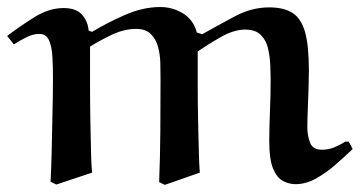

<svg xmlns="http://www.w3.org/2000/svg" viewBox="-28 -515 1019 544"><path d="M227.1 -382.8Q227.1 -337.9 227.1 -283Q227.1 -228 228 -174.6Q229 -121.1 230 -80.6Q231 -40 232.9 -25.9L131.8 7.8L115.2 0Q117.2 -35.2 118.2 -78.1Q119.1 -121.1 120.1 -163.6Q121.1 -206.1 121.6 -240Q122.1 -273.9 122.1 -290Q122.1 -324.2 120.6 -353Q119.1 -381.8 111.1 -400.4Q103 -418.9 83 -418.9Q65.9 -418.9 46.9 -409.4Q27.8 -399.9 11.2 -389.2L-7.8 -413.1Q27.3 -439.9 69.1 -466.1Q110.8 -492.2 151.9 -492.2Q188 -492.2 204.6 -473.1Q221.2 -454.1 223.1 -428.2L232.9 -424.8Q273.9 -449.7 325.4 -472.4Q377 -495.1 425.8 -495.1Q460.9 -495.1 490.5 -477.1Q520 -459 529.8 -422.9L544.9 -418Q590.8 -443.8 637.9 -469Q685.1 -494.1 734.9 -494.1Q775.9 -494.1 800.5 -478.5Q825.2 -462.9 836.2 -424.6Q847.2 -386.2 847.2 -314.9Q847.2 -293.9 846.2 -263.9Q845.2 -233.9 844 -204.3Q842.8 -174.8 842.8 -153.8Q842.8 -131.8 850.3 -111.3Q857.9 -90.8 883.8 -90.8Q902.8 -90.8 918.9 -97.4Q935.1 -104 950.2 -113.8H960L971.2 -92.8Q950.2 -72.8 923.6 -49.3Q897 -25.9 867.9 -9.5Q838.9 6.8 809.1 6.8Q791 6.8 773.9 -2.2Q756.8 -11.2 745.8 -37.1Q734.9 -63 734.9 -113.8Q734.9 -151.9 736.8 -198.5Q738.8 -245.1 738.8 -283.2Q738.8 -304.2 737.8 -329.6Q736.8 -355 731.4 -377.9Q726.1 -400.9 710.9 -416Q695.8 -431.2 667 -431.2Q634.8 -431.2 597.9 -410.2Q561 -389.2 532.2 -369.1Q532.2 -324.2 532.2 -275.1Q532.2 -226.1 533.2 -178Q534.2 -129.9 535.2 -90.3Q536.1 -50.8 538.1 -25.9L439 8.8L422.9 1Q425.8 -73.2 426.3 -145Q426.8 -216.8 426.8 -289.1Q426.8 -310.1 426.3 -335Q425.8 -359.9 419.9 -381.8Q414.1 -403.8 399.4 -418.5Q384.8 -433.1 357.9 -433.1Q323.7 -433.1 288.8 -416.5Q253.9 -399.9 227.1 -382.8Z"/></svg>

Font: Aref Ruqaa
Style: Bold
Weight: 700
Designer: Abdullah Aref
Version: Version 1.002